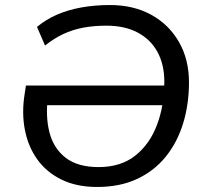

<svg xmlns="http://www.w3.org/2000/svg" viewBox="-20 -734 811 763"><path d="M366 9Q284 9 224 -20.5Q164 -50 127.5 -101.5Q91 -153 78.5 -220Q66 -287 78 -361L83 -394H656L644 -316H141L171 -353Q160 -272 176.5 -208Q193 -144 241 -107Q289 -70 372 -70Q460 -70 517.5 -115.5Q575 -161 604 -238Q633 -315 633 -410Q633 -478 605.5 -528Q578 -578 526.5 -605Q475 -632 403 -632Q353 -632 310.5 -624Q268 -616 231 -598.5Q194 -581 159 -553L127 -627Q163 -657 207 -676Q251 -695 304 -704.5Q357 -714 417 -714Q510 -714 580.5 -675.5Q651 -637 691 -567.5Q731 -498 731 -407Q731 -319 707.5 -243Q684 -167 638 -110.5Q592 -54 524 -22.5Q456 9 366 9Z"/></svg>

Font: Nunito Sans 12pt ExtraLight 12pt Medium
Style: Italic
Weight: 500
Italic angle: -9°
Version: Version 3.101;gftools[0.9.27]